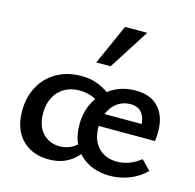

<svg xmlns="http://www.w3.org/2000/svg" viewBox="-105 -816 942 929"><g transform="rotate(15 366.5 -351.5)"><path d="M217 6Q161 6 119.5 -17.5Q78 -41 55.5 -84Q33 -127 33 -187Q33 -257 62 -310.5Q91 -364 144 -394.5Q197 -425 268 -425Q303 -425 329.5 -417.5Q356 -410 380.5 -396.5Q405 -383 429 -362L384 -314Q366 -335 337 -345Q308 -355 277 -355Q233 -355 200.5 -335.5Q168 -316 151 -282Q134 -248 134 -204Q134 -139 167.5 -104Q201 -69 253 -69Q281 -69 309 -82Q337 -95 360 -130L397 -111Q379 -75 354 -49Q329 -23 295.5 -8.5Q262 6 217 6ZM523 6Q433 6 375.5 -47.5Q318 -101 318 -195Q318 -263 347.5 -315Q377 -367 426.5 -396Q476 -425 539 -425Q616 -425 655.5 -380.5Q695 -336 695 -263Q695 -250 694.5 -238Q694 -226 692 -213H609V-260Q609 -305 590 -330Q571 -355 532 -355Q496 -355 468.5 -336Q441 -317 425.5 -284Q410 -251 410 -208Q410 -144 445 -106.5Q480 -69 539 -69Q570 -69 599.5 -80Q629 -91 657 -113L703 -66Q674 -38 643 -22.5Q612 -7 581.5 -0.5Q551 6 523 6ZM369 -213 380 -276H680V-213ZM319 -507 409 -709H520L391 -507Z"/></g></svg>

Font: Ysabeau Infant SemiBold
Style: Regular
Weight: 600
Designer: Christian Thalmann (Catharsis Fonts)
Version: Version 2.002; featfreeze: ss01,ss02,lnum